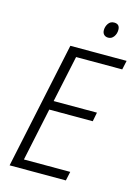

<svg xmlns="http://www.w3.org/2000/svg" viewBox="-132 -972 761 1045"><g transform="rotate(15 248.5 -449.0)"><path d="M29 0 180 -714H497L486 -663H226L170 -400H414L404 -349H159L96 -51H357L346 0ZM367 -810Q352 -810 343 -819Q334 -828 334 -844Q334 -864 345.5 -881Q357 -898 378 -898Q410 -898 410 -865Q410 -843 398 -826.5Q386 -810 367 -810Z"/></g></svg>

Font: Noto Sans SemiCondensed Light
Style: Italic
Weight: 300
Width: 4
Italic angle: -12°
Designer: Monotype Design Team
Foundry: Monotype Imaging Inc.
Version: Version 2.013; ttfautohint (v1.8.4.7-5d5b)